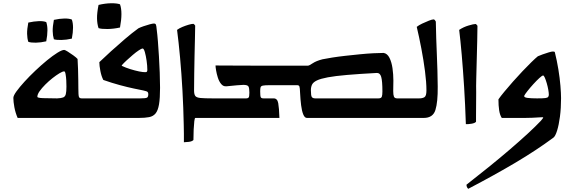

<svg xmlns="http://www.w3.org/2000/svg" viewBox="-20 -742 3640 1208"><path d="M398 -197Q398 -217 397 -236Q396 -255 393 -273Q390 -293 384 -293Q374 -293 354 -281Q334 -269 310.5 -250.5Q287 -232 265 -210Q243 -188 229 -168Q215 -148 215 -133Q215 -126 250.5 -124.5Q286 -123 339 -123Q365 -124 377.5 -129Q390 -134 394 -149.5Q398 -165 398 -197ZM494 -123H578V0Q398 0 279 0Q160 0 91 0Q77 -32 70.5 -67Q64 -102 64 -126Q64 -140 83.5 -167Q103 -194 134.5 -228.5Q166 -263 203 -298Q240 -333 276 -362.5Q312 -392 341 -410Q370 -428 384 -428Q389 -428 406 -417.5Q423 -407 441.5 -393.5Q460 -380 468 -371Q470 -344 471 -308Q472 -272 472.5 -238.5Q473 -205 473 -185Q473 -143 476.5 -133Q480 -123 494 -123ZM158 -479Q151 -501 150.5 -529.5Q150 -558 158 -600Q194 -608 224 -609Q254 -610 271 -603Q286 -561 271 -482Q237 -474 205.5 -473.5Q174 -473 158 -479ZM319 -495Q312 -518 311.5 -546.5Q311 -575 319 -617Q355 -625 385 -625.5Q415 -626 432 -619Q447 -577 432 -499Q398 -491 366 -490.5Q334 -490 319 -495Z M537 -123Q567 -123 609 -123Q651 -123 696.5 -123Q742 -123 785 -123Q828 -123 862 -123Q898 -123 905.5 -128Q913 -133 913 -150Q913 -158 909 -163Q905 -168 881 -173Q861 -177 822.5 -185Q784 -193 734 -206.5Q684 -220 630 -239Q618 -262 611.5 -295.5Q605 -329 605 -351Q636 -381 678.5 -419.5Q721 -458 766 -496.5Q811 -535 851 -564Q863 -570 883 -577Q903 -584 922 -589Q941 -594 948 -594Q958 -594 961 -587Q964 -580 966 -556Q970 -526 973.5 -482Q977 -438 980 -387.5Q983 -337 985 -285.5Q987 -234 987 -190Q987 -124 980.5 -85.5Q974 -47 959 -28.5Q944 -10 918 -5Q892 0 853 0H537ZM748 -327Q771 -316 800 -307Q829 -298 855.5 -292.5Q882 -287 897 -288Q907 -288 907 -302Q907 -328 902.5 -359.5Q898 -391 891.5 -414Q885 -437 877 -437Q871 -437 853.5 -425.5Q836 -414 815.5 -396.5Q795 -379 776 -361.5Q757 -344 746 -331Q745 -329 748 -327ZM600 -565Q591 -592 590.5 -626.5Q590 -661 600 -711Q642 -721 678.5 -721.5Q715 -722 735 -715Q753 -665 735 -569Q695 -560 656.5 -559.5Q618 -559 600 -565Z M1094 -554Q1107 -564 1127.5 -572.5Q1148 -581 1167 -586.5Q1186 -592 1197 -592Q1200 -592 1208 -581Q1208 -547 1206.5 -497.5Q1205 -448 1204 -391.5Q1203 -335 1202 -278Q1201 -221 1201 -173Q1201 -149 1208.5 -138.5Q1216 -128 1241 -125.5Q1266 -123 1319 -123V0H1209Q1205 0 1202.5 20.5Q1200 41 1198.5 73Q1197 105 1197 139Q1188 148 1168 150.5Q1148 153 1137 153Q1137 127 1137 99Q1137 71 1136 42Q1134 -63 1128 -171.5Q1122 -280 1113 -379Q1104 -478 1094 -554Z M1823 -206H1675Q1647 -206 1634.5 -203.5Q1622 -201 1619.5 -193Q1617 -185 1617 -168Q1617 -138 1620.5 -130.5Q1624 -123 1638 -123H1702Q1725 -123 1730.5 -93Q1736 -63 1738 0H1278V-123H1530Q1539 -123 1544 -128Q1549 -133 1549 -159Q1549 -187 1543.5 -197.5Q1538 -208 1511 -208Q1499 -208 1471.5 -205.5Q1444 -203 1405 -199Q1385 -197 1371.5 -213.5Q1358 -230 1350.5 -254Q1343 -278 1339.5 -299.5Q1336 -321 1336 -330Q1377 -330 1438 -329.5Q1499 -329 1568.5 -329Q1638 -329 1704.5 -329Q1771 -329 1823 -329Z M2455 -235Q2455 -218 2454.5 -202Q2454 -186 2454 -169Q2454 -145 2458.5 -134Q2463 -123 2479 -123H2560V0H1911Q1897 0 1888 -22Q1879 -44 1874.5 -80Q1870 -116 1868 -158Q1867 -189 1864 -197.5Q1861 -206 1850 -206Q1845 -206 1830.5 -206Q1816 -206 1801.5 -206Q1787 -206 1783 -206V-329Q1788 -329 1812.5 -329Q1837 -329 1867 -329Q1897 -329 1918 -329Q1925 -329 1947.5 -344Q1970 -359 2009 -369Q2033 -374 2071 -380Q2109 -386 2154 -391Q2199 -396 2244.5 -400.5Q2290 -405 2329 -407Q2368 -409 2394 -409Q2417 -405 2430.5 -378Q2444 -351 2449.5 -312.5Q2455 -274 2455 -235ZM2386 -166Q2386 -232 2378.5 -258Q2371 -284 2351 -283Q2239 -277 2163.5 -270.5Q2088 -264 2042.5 -255.5Q1997 -247 1974 -236Q1951 -225 1943.5 -210Q1936 -195 1936 -174Q1936 -140 1942 -131.5Q1948 -123 1964 -123H2361Q2378 -123 2382 -133Q2386 -143 2386 -166Z M2519 0V-123H2617Q2639 -123 2651 -131Q2663 -139 2663 -173Q2663 -224 2654 -293.5Q2645 -363 2631 -436.5Q2617 -510 2602 -573Q2614 -583 2636 -593.5Q2658 -604 2678.5 -612Q2699 -620 2708 -620Q2715 -620 2722 -606Q2724 -499 2728.5 -399Q2733 -299 2734 -197Q2735 -100 2719.5 -50Q2704 0 2646 0Z M2984 -580Q2984 -541 2982.5 -484.5Q2981 -428 2979.5 -366.5Q2978 -305 2976.5 -250.5Q2975 -196 2976 -161Q2976 -124 2975.5 -83.5Q2975 -43 2975 -13Q2975 17 2975 24Q2968 33 2946 36.5Q2924 40 2911 39Q2907 -85 2900 -195.5Q2893 -306 2885 -397.5Q2877 -489 2869 -554Q2896 -572 2928 -581.5Q2960 -591 2972 -591Q2976 -591 2984 -580Z M3433 -147Q3433 -158 3429.5 -178Q3426 -198 3420 -218.5Q3414 -239 3408 -253Q3402 -267 3397 -267Q3391 -267 3373.5 -251Q3356 -235 3335.5 -212.5Q3315 -190 3298.5 -169Q3282 -148 3278 -139Q3276 -129 3299 -126Q3322 -123 3359 -123Q3376 -123 3390.5 -123.5Q3405 -124 3411 -125Q3425 -127 3429 -132.5Q3433 -138 3433 -147ZM3382 -4Q3351 -2 3327.5 -1Q3304 0 3281.5 0Q3259 0 3228 0Q3210 0 3182.5 0Q3155 0 3137 0Q3125 -18 3120.5 -48Q3116 -78 3116 -117Q3129 -136 3153.5 -165.5Q3178 -195 3207.5 -228.5Q3237 -262 3267.5 -294Q3298 -326 3323.5 -351Q3349 -376 3364 -388Q3375 -393 3394.5 -400Q3414 -407 3432.5 -412.5Q3451 -418 3459 -418Q3470 -418 3471 -413Q3484 -361 3493 -306Q3502 -251 3506 -202.5Q3510 -154 3510 -124Q3510 -61 3503 -8Q3496 45 3485 80Q3474 115 3462 124Q3355 203 3225.5 280Q3096 357 2926 446Q2915 436 2915 420Q2984 366 3053.5 310Q3123 254 3186 200Q3249 146 3299.5 99.5Q3350 53 3383 18Q3392 8 3395 3Q3398 -2 3398 -3Q3398 -5 3382 -4Z"/></svg>

Font: Ruwudu SemiBold
Style: Regular
Weight: 600
Designer: Becca Hirsbrunner Spalinger
Foundry: SIL International
Version: Version 3.000